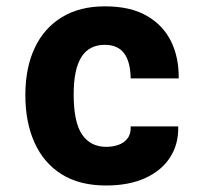

<svg xmlns="http://www.w3.org/2000/svg" viewBox="-20 -576 640 606"><path d="M314.5 9.5Q231 9.5 174.2 -26.2Q117.5 -62 88.8 -126.2Q60 -190.5 60 -275.5Q60 -362.5 89.8 -425.2Q119.5 -488 175.8 -522Q232 -556 311 -556Q391.5 -556 443.2 -526.2Q495 -496.5 520 -445.2Q545 -394 544 -328.5H392.5Q392 -356 386.5 -376Q381 -396 370.8 -409Q360.5 -422 345.5 -428.2Q330.5 -434.5 311 -434.5Q261 -434.5 236.8 -395.8Q212.5 -357 212.5 -278Q212.5 -190.5 239 -151.5Q265.5 -112.5 315.5 -112.5Q335 -112.5 353 -118.5Q371 -124.5 382.2 -138.8Q393.5 -153 392.5 -177H542.5Q544 -121.5 517 -79.5Q490 -37.5 438.5 -14Q387 9.5 314.5 9.5Z"/></svg>

Font: Spline Sans Mono
Style: Bold
Weight: 700
Designer: Eben Sorkin, Mirko Velimirovic
Foundry: Sorkin Type
Version: Version 1.004